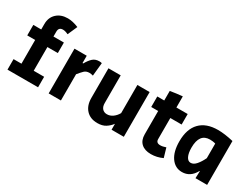

<svg xmlns="http://www.w3.org/2000/svg" viewBox="-56 -1321 2516 1914"><g transform="rotate(30 1202.0 -364.5)"><path d="M46 0V-121H137V-394H46V-515H137V-578Q137 -653 185.5 -698.5Q234 -744 313 -744Q369 -744 437 -716L388 -605Q354 -622 327 -622Q278 -622 278 -571V-515H398V-394H278V-121H398V0Z M520 0V-515H661V-431H669Q695 -477 723.5 -503.5Q752 -530 798 -530Q816 -530 828 -526L813 -374Q802 -377 792 -379Q782 -381 771 -381Q734 -381 712 -359.5Q690 -338 661 -302V0Z M1087 14Q1005 14 958 -36.5Q911 -87 911 -173V-515H1052V-196Q1052 -155 1072 -132.5Q1092 -110 1126 -110Q1161 -110 1192 -132Q1223 -154 1244 -191V-515H1385V0H1244V-68Q1218 -33 1181 -9.5Q1144 14 1087 14Z M1704 15Q1632 15 1592.5 -21.5Q1553 -58 1553 -125V-394H1473V-515H1553V-625Q1625 -637 1693 -643V-515H1823V-394H1693V-151Q1693 -108 1741 -108Q1769 -108 1805 -121L1836 -15Q1772 15 1704 15Z M2061 15Q1982 15 1934.5 -52.5Q1887 -120 1887 -238Q1887 -380 1959 -454.5Q2031 -529 2166 -529Q2242 -529 2344 -505V0H2210L2213 -82H2209Q2157 15 2061 15ZM2091 -108Q2124 -108 2154 -143Q2184 -178 2208 -229V-397Q2192 -402 2175 -404Q2158 -406 2144 -406Q2023 -406 2023 -244Q2023 -181 2041 -144.5Q2059 -108 2091 -108Z"/></g></svg>

Font: Secular One
Style: Regular
Weight: 400
Designer: Michal Sahar
Foundry: Hagilda
Version: Version 1.002; ttfautohint (v1.8.4.7-5d5b);gftools[0.9.29]